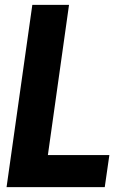

<svg xmlns="http://www.w3.org/2000/svg" viewBox="-20 -770 536 790"><path d="M113 -750H264L177 -132H430L411 0H7Z"/></svg>

Font: Oakes Grotesk Bold
Style: Italic
Weight: 700
Italic angle: -8°
Designer: Samuel Oakes
Foundry: Samuel Oakes
Version: Version 1.000;PS 001.000;hotconv 1.0.88;makeotf.lib2.5.64775